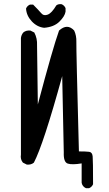

<svg xmlns="http://www.w3.org/2000/svg" viewBox="-20 -808 540 954"><path d="M407.2 127Q393.6 121.1 387.7 107.4L385.7 99.6V3.9Q338.9 11.7 316.9 4.9Q294.9 -2 296.9 -50.8L289.1 -429.7Q195.3 -88.9 148.4 0Q134.8 11.7 113.3 9.8L93.8 0Q80.1 -16.6 84 -40V-619.1Q85.9 -634.8 95.7 -646.5Q109.4 -658.2 130.9 -656.2L150.4 -646.5Q166 -617.2 164.1 -582L168 -289.1Q242.2 -569.3 273.4 -656.2Q314.5 -693.4 348.6 -656.2Q360.4 -630.9 359.4 -600.1Q358.4 -569.3 372.1 -55.7Q407.2 -55.7 422.9 -53.7Q438.5 -51.8 440.4 -30.8Q442.4 -9.8 442.4 107.4Q436.5 121.1 422.9 127ZM199.2 -669.9Q164.1 -673.8 137.7 -702.1Q111.3 -730.5 109.4 -765.6Q115.2 -779.3 128.9 -785.2H144.5Q171.9 -757.8 184.6 -742.7Q197.3 -727.5 217.3 -735.4Q237.3 -743.2 259.8 -781.2Q269.5 -789.1 286.1 -787.1Q299.8 -781.2 305.7 -767.6V-750Q301.8 -726.6 274.9 -700.2Q248 -673.8 199.2 -669.9Z"/></svg>

Font: NaikaiFont
Style: Regular
Weight: 400
Version: Version 1.67